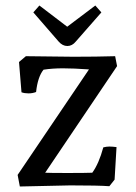

<svg xmlns="http://www.w3.org/2000/svg" viewBox="-20 -673 495 697"><path d="M74 -469 247 -467Q330 -467 398 -469L405 -433L144 -46Q159 -45 225.5 -45Q292 -45 315 -46Q339 -79 355 -138Q367 -141 377 -141Q387 -141 403 -139L396 -21L377 3Q338 0 235 0L52 4L44 -38L303 -421Q247 -425 208.5 -425Q170 -425 138 -420Q117 -394 111 -339Q98 -334 83.5 -334Q69 -334 58 -338L49 -448ZM255 -522Q242 -506 224.5 -506Q207 -506 193 -522L101 -628L123 -653L224 -576L326 -653L348 -628Z"/></svg>

Font: Caladea
Style: Regular
Weight: 400
Designer: Carolina Giovagnoli and Andres Torresi
Foundry: Carolina Giovagnoli and Andres Torresi
Version: Version 1.002